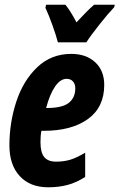

<svg xmlns="http://www.w3.org/2000/svg" viewBox="-20 -786 508 816"><path d="M20 -168Q20 -265 49.5 -354.5Q79 -444 138.5 -500.5Q198 -557 283 -557Q346 -557 384.5 -521.5Q423 -486 423 -425Q423 -330 353.5 -280Q284 -230 165 -230H156Q152 -210 152 -182Q152 -138 168 -118.5Q184 -99 218 -99Q251 -99 278 -107Q305 -115 342 -137V-34Q305 -10 267 0Q229 10 185 10Q108 10 64 -37.5Q20 -85 20 -168ZM179 -327Q245 -327 272.5 -349Q300 -371 300 -411Q300 -429 290 -440Q280 -451 263 -451Q237 -451 214.5 -419Q192 -387 176 -327ZM173 -753 176 -766H258Q280 -739 305 -691Q350 -740 380 -766H468L465 -755Q440 -729 402 -681Q364 -633 347 -606H226Q218 -637 202.5 -680Q187 -723 173 -753Z"/></svg>

Font: Noto Sans Display Ex Bold Cond
Style: Italic
Weight: 800
Width: 3
Italic angle: -12°
Designer: Monotype Design team
Foundry: Monotype Imaging Inc.
Version: Version 1.000